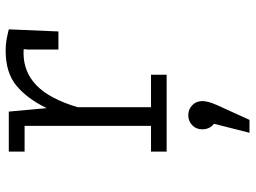

<svg xmlns="http://www.w3.org/2000/svg" viewBox="-128 -460 872 655"><g transform="rotate(-90 307.5 -133.0)"><path d="M117.4 0V-53.3H205.1V-484.6H117.4V-538.5H253.8L265.6 -409.2Q297.4 -474.9 341.8 -512.1Q386.2 -549.2 461.5 -549.2Q482.6 -549.2 499.2 -546.2Q515.9 -543.1 534.4 -538.5L527.2 -369.2H465.6V-474.4L466.7 -487.7Q460.5 -488.2 453.8 -488.2Q388.7 -488.2 343.1 -443.8Q297.4 -399.5 268.7 -303.6V-53.3H379.5V0ZM241.5 73.8Q261.5 73.8 275.6 87.4Q289.7 101 289.7 121.5Q289.7 140.5 276.9 169.7L225.6 282.6H181.5L212.3 161.5Q193.3 146.7 193.3 121.5Q193.3 100.5 207.4 87.2Q221.5 73.8 241.5 73.8Z"/></g></svg>

Font: Fira Code Light
Style: Regular
Weight: 300
Monospace: yes
Designer: Carrois Corporate, Edenspiekermann AG, Nikita Prokopov
Foundry: Carrois Corporate, Edenspiekermann AG, Nikita Prokopov
Version: Version 6.000; ttfautohint (v1.8.2) -l 8 -r 50 -G 200 -x 14 